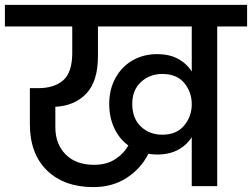

<svg xmlns="http://www.w3.org/2000/svg" viewBox="-44 -760 1029 784"><path d="M965 -740V-652H843V0H739V-200Q718 -167 682.5 -148Q647 -129 598 -129Q580 -129 562 -132Q531 -71 473 -33.5Q415 4 337 4Q218 4 148 -64Q78 -132 78 -253V-400H111Q178 -400 214.5 -432.5Q251 -465 251 -544V-652H-24V-740ZM340 -87Q390 -87 425 -109Q460 -131 480 -166Q443 -193 422.5 -237Q402 -281 402 -336Q402 -395 427.5 -441.5Q453 -488 497.5 -513.5Q542 -539 598 -539Q647 -539 682.5 -520Q718 -501 739 -468V-652H356V-531Q356 -428 308.5 -378Q261 -328 182 -324V-241Q182 -172 224 -129.5Q266 -87 340 -87ZM619 -210Q677 -210 708 -247.5Q739 -285 739 -334Q739 -384 708.5 -421Q678 -458 619 -458Q567 -458 531.5 -425Q496 -392 496 -336Q496 -277 531 -243.5Q566 -210 619 -210Z"/></svg>

Font: Poppins Cyr Med
Style: Regular
Weight: 500
Designer: Ninad Kale (Devanagari), Jonny Pinhorn (Latin)
Foundry: Indian Type Foundry
Version: 4.004